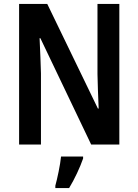

<svg xmlns="http://www.w3.org/2000/svg" viewBox="-20 -734 703 975"><path d="M586 0V-714H475V-358C476 -305 478 -255 481 -183H477L220 -714H77V0H188V-361C186 -414 185 -467 181 -540H185L443 0ZM402 71V61H290C286 103 271 173 261 209V221H331C359 175 386 117 402 71Z"/></svg>

Font: Noto Sans Tamil Condensed SemiBold
Style: Regular
Weight: 600
Width: 3
Designer: Jelle Bosma - Monotype Design Team
Foundry: Monotype Imaging Inc.
Version: Version 2.004